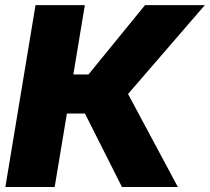

<svg xmlns="http://www.w3.org/2000/svg" viewBox="-20 -748 839 768"><path d="M1.5 0 122.1 -727.5H319.3L273.4 -450.2H334L560.1 -727.5H799.3L492.2 -372.1L691.4 0H467.8L319.8 -293.9H247.6L198.7 0Z"/></svg>

Font: Inter Black
Style: Italic
Weight: 900
Italic angle: -9.39999°
Designer: Rasmus Andersson
Foundry: rsms
Version: Version 4.000;git-a52131595